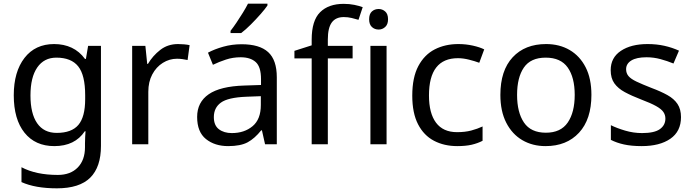

<svg xmlns="http://www.w3.org/2000/svg" viewBox="-20 -786 3775 1046"><path d="M275 -546Q328 -546 370.5 -526Q413 -506 443 -465H448L460 -536H530V9Q530 124 471.5 182Q413 240 290 240Q172 240 97 206V125Q176 167 295 167Q364 167 403.5 126.5Q443 86 443 16V-5Q443 -17 444 -39.5Q445 -62 446 -71H442Q388 10 276 10Q172 10 113.5 -63Q55 -136 55 -267Q55 -395 113.5 -470.5Q172 -546 275 -546ZM287 -472Q220 -472 183 -418.5Q146 -365 146 -266Q146 -167 182.5 -114.5Q219 -62 289 -62Q370 -62 407 -105.5Q444 -149 444 -246V-267Q444 -377 406 -424.5Q368 -472 287 -472Z M950 -546Q965 -546 982.5 -544.5Q1000 -543 1013 -540L1002 -459Q989 -462 973.5 -464Q958 -466 944 -466Q903 -466 867 -443.5Q831 -421 809.5 -380.5Q788 -340 788 -286V0H700V-536H772L782 -438H786Q812 -482 853 -514Q894 -546 950 -546Z M1296 -545Q1394 -545 1441 -502Q1488 -459 1488 -365V0H1424L1407 -76H1403Q1368 -32 1329.5 -11Q1291 10 1223 10Q1150 10 1102 -28.5Q1054 -67 1054 -149Q1054 -229 1117 -272.5Q1180 -316 1311 -320L1402 -323V-355Q1402 -422 1373 -448Q1344 -474 1291 -474Q1249 -474 1211 -461.5Q1173 -449 1140 -433L1113 -499Q1148 -518 1196 -531.5Q1244 -545 1296 -545ZM1322 -259Q1222 -255 1183.5 -227Q1145 -199 1145 -148Q1145 -103 1172.5 -82Q1200 -61 1243 -61Q1311 -61 1356 -98.5Q1401 -136 1401 -214V-262ZM1437 -756Q1425 -738 1400 -709.5Q1375 -681 1346.5 -652.5Q1318 -624 1294 -606H1236V-618Q1251 -637 1268.5 -663Q1286 -689 1303 -716.5Q1320 -744 1331 -766H1437Z M1901 -468H1766V0H1678V-468H1584V-509L1678 -539V-570Q1678 -674 1724 -719.5Q1770 -765 1852 -765Q1884 -765 1910.5 -759.5Q1937 -754 1956 -747L1933 -678Q1917 -683 1896 -688Q1875 -693 1853 -693Q1809 -693 1787.5 -663.5Q1766 -634 1766 -571V-536H1901Z M2043 -737Q2063 -737 2078.5 -723.5Q2094 -710 2094 -681Q2094 -653 2078.5 -639Q2063 -625 2043 -625Q2021 -625 2006 -639Q1991 -653 1991 -681Q1991 -710 2006 -723.5Q2021 -737 2043 -737ZM2086 -536V0H1998V-536Z M2471 10Q2400 10 2344.5 -19Q2289 -48 2257.5 -109Q2226 -170 2226 -265Q2226 -364 2259 -426Q2292 -488 2348.5 -517Q2405 -546 2477 -546Q2518 -546 2556 -537.5Q2594 -529 2618 -517L2591 -444Q2567 -453 2535 -461Q2503 -469 2475 -469Q2317 -469 2317 -266Q2317 -169 2355.5 -117.5Q2394 -66 2470 -66Q2514 -66 2547.5 -75Q2581 -84 2609 -97V-19Q2582 -5 2549.5 2.5Q2517 10 2471 10Z M3202 -269Q3202 -136 3134.5 -63Q3067 10 2952 10Q2881 10 2825.5 -22.5Q2770 -55 2738 -117.5Q2706 -180 2706 -269Q2706 -402 2773 -474Q2840 -546 2955 -546Q3028 -546 3083.5 -513.5Q3139 -481 3170.5 -419.5Q3202 -358 3202 -269ZM2797 -269Q2797 -174 2834.5 -118.5Q2872 -63 2954 -63Q3035 -63 3073 -118.5Q3111 -174 3111 -269Q3111 -364 3073 -418Q3035 -472 2953 -472Q2871 -472 2834 -418Q2797 -364 2797 -269Z M3690 -148Q3690 -70 3632 -30Q3574 10 3476 10Q3420 10 3379.5 1Q3339 -8 3308 -24V-104Q3340 -88 3385.5 -74.5Q3431 -61 3478 -61Q3545 -61 3575 -82.5Q3605 -104 3605 -140Q3605 -160 3594 -176Q3583 -192 3554.5 -208Q3526 -224 3473 -244Q3421 -264 3384 -284Q3347 -304 3327 -332Q3307 -360 3307 -404Q3307 -472 3362.5 -509Q3418 -546 3508 -546Q3557 -546 3599.5 -536.5Q3642 -527 3679 -510L3649 -440Q3615 -454 3578 -464Q3541 -474 3502 -474Q3448 -474 3419.5 -456.5Q3391 -439 3391 -409Q3391 -387 3404 -371.5Q3417 -356 3447.5 -341.5Q3478 -327 3529 -307Q3580 -288 3616 -268Q3652 -248 3671 -219.5Q3690 -191 3690 -148Z"/></svg>

Font: Noto Sans Sogdian
Style: Regular
Weight: 400
Designer: Monotype Design Team
Foundry: Monotype Imaging Inc.
Version: Version 2.002; ttfautohint (v1.8.4.7-5d5b)